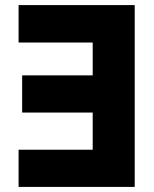

<svg xmlns="http://www.w3.org/2000/svg" viewBox="-20 -734 603 754"><path d="M509 0H53V-146H344V-292H67V-438H344V-567H53V-714H509Z"/></svg>

Font: Noto Sans Mono SemiCondensed Black
Style: Regular
Weight: 900
Width: 4
Designer: Monotype Design Team
Foundry: Monotype Imaging Inc.
Version: Version 2.014; ttfautohint (v1.8.4.7-5d5b)